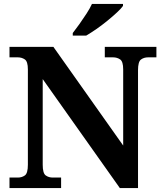

<svg xmlns="http://www.w3.org/2000/svg" viewBox="-20 -951 828 971"><path d="M28 0V-53H70Q91 -53 106 -64Q121 -75 121 -118V-600Q121 -640 105.5 -650.5Q90 -661 70 -661H28V-714H250L603 -215V-600Q603 -640 587.5 -650.5Q572 -661 552 -661H510V-714H771V-661H729Q708 -661 693 -650Q678 -639 678 -596V0H586L196 -551V-118Q196 -75 211 -64Q226 -53 247 -53H289V0ZM348 -784Q363 -803 381.5 -829Q400 -855 417.5 -882Q435 -909 445 -931H602V-921Q593 -908 571.5 -888Q550 -868 523 -846Q496 -824 468 -804.5Q440 -785 416 -771H348Z"/></svg>

Font: Noto Naskh Arabic UI
Style: Regular
Weight: 400
Designer: Monotype Design Team, David Williams, Mohamad Dakak and Nizar Qandah
Foundry: Monotype Imaging Inc.
Version: Version 2.014